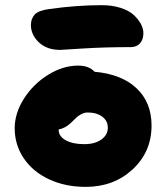

<svg xmlns="http://www.w3.org/2000/svg" viewBox="-20 -710 646 746"><path d="M213.9 -516.1Q162.1 -516.1 131.1 -545.4Q100.1 -574.7 100.1 -612.8Q100.1 -637.2 114.7 -653.3Q129.4 -669.4 170.9 -674.8Q277.3 -689.9 375 -689.9Q417 -689.9 450 -679Q482.9 -668 501 -650.6Q519 -633.3 528.1 -615.5Q537.1 -597.7 537.1 -581.1Q537.1 -556.2 523.9 -541.5Q510.7 -526.9 487.8 -526.9Q385.3 -526.9 301 -521.5Q216.8 -516.1 213.9 -516.1ZM313 16.1Q233.9 16.1 170.9 -13.2Q107.9 -42.5 72.5 -94.7Q37.1 -147 37.1 -211.9Q37.1 -270 73.2 -326.9Q109.4 -383.8 167 -419.4Q224.6 -455.1 283.2 -455.1Q326.2 -455.1 347.2 -431.2Q452.6 -421.9 510.7 -366.9Q568.8 -312 568.8 -222.2Q568.8 -120.1 495.4 -52Q421.9 16.1 313 16.1ZM208 -205.1Q208 -180.2 235.4 -165Q262.7 -149.9 308.1 -149.9Q348.1 -149.9 373.5 -167.7Q398.9 -185.5 398.9 -213.9Q398.9 -240.7 377.2 -256.8Q355.5 -272.9 320.8 -272.9Q308.6 -272.9 297.1 -267.1Q285.6 -261.2 278.8 -255.1Q272 -249 255.9 -232.9Q232.9 -211.4 208 -207Z"/></svg>

Font: Shantell Sans Irregular Bouncy
Style: Regular
Weight: 800
Designer: Stephen Nixon, Anya Danilova, Shantell Martin
Foundry: Arrow Type
Version: Version 1.006;[9816181b4]